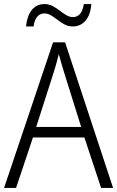

<svg xmlns="http://www.w3.org/2000/svg" viewBox="-20 -924 577 944"><path d="M477 0 395 -248H142L59 0H0L241 -716H300L536 0ZM297 -562Q291 -581 283 -608Q275 -635 269 -658Q263 -633 256 -608Q249 -583 242 -562L158 -300H379ZM108 -794Q113 -845 136 -874.5Q159 -904 199 -904Q221 -904 239.5 -894Q258 -884 274 -871.5Q290 -859 306 -849.5Q322 -840 339 -840Q359 -840 373 -855Q387 -870 392 -904H429Q425 -851 400.5 -822.5Q376 -794 338 -794Q316 -794 298 -803.5Q280 -813 263.5 -826Q247 -839 231 -848.5Q215 -858 198 -858Q178 -858 164 -843Q150 -828 145 -794Z"/></svg>

Font: Noto Sans Myanmar SemiCondensed Light
Style: Regular
Weight: 300
Width: 4
Designer: Monotype Design Team
Foundry: Monotype Imaging Inc.
Version: Version 2.107; ttfautohint (v1.8.4.7-5d5b)